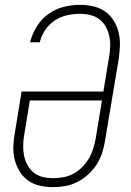

<svg xmlns="http://www.w3.org/2000/svg" viewBox="-20 -763 540 791"><path d="M198 8Q171 8 144 2Q117 -4 95.5 -19.5Q74 -35 60.5 -57.5Q47 -80 40.5 -106Q34 -132 35 -160Q36 -188 41 -215L69 -386H406L429 -526Q433 -548 434 -570Q435 -592 430.5 -613Q426 -634 416 -652.5Q406 -671 389.5 -683.5Q373 -696 352 -701Q331 -706 309 -706Q283 -706 256 -700Q229 -694 205.5 -678.5Q182 -663 166 -639Q150 -615 144 -589H104Q112 -622 131 -653Q150 -684 179 -705Q208 -726 242 -734.5Q276 -743 309 -743Q337 -743 364 -737Q391 -731 412.5 -716Q434 -701 448 -678.5Q462 -656 468.5 -630Q475 -604 474 -576Q473 -548 469 -520L413 -185Q409 -159 401 -134Q393 -109 378.5 -86Q364 -63 343.5 -44.5Q323 -26 299 -13.5Q275 -1 249 3.5Q223 8 198 8ZM199 -29Q220 -29 241.5 -33Q263 -37 282.5 -47.5Q302 -58 318 -74Q334 -90 345.5 -109Q357 -128 363.5 -149Q370 -170 374 -191L400 -349H103L80 -209Q76 -187 75.5 -165Q75 -143 79 -122.5Q83 -102 93 -83.5Q103 -65 119 -52Q135 -39 156 -34Q177 -29 199 -29Z"/></svg>

Font: Iosevka Curly XLtObl
Style: Regular
Weight: 200
Italic angle: -9°
Monospace: yes
Designer: Belleve Invis
Foundry: Belleve Invis
Version: Version 11.1.0; ttfautohint (v1.8.3)